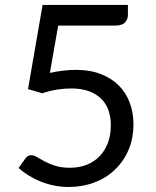

<svg xmlns="http://www.w3.org/2000/svg" viewBox="-20 -736 620 764"><path d="M489 -677.5Q489 -658.5 477 -646.2Q465 -634 436.5 -634H211.5L178.5 -446Q234.5 -458 282 -458Q338 -458 380.8 -441.5Q423.5 -425 452.5 -396Q481.5 -367 496.2 -327.5Q511 -288 511 -241.5Q511 -184.5 491 -138.5Q471 -92.5 436.2 -59.8Q401.5 -27 354.5 -9.5Q307.5 8 253 8Q221.5 8 192.5 1.8Q163.5 -4.5 138.5 -15Q113.5 -25.5 92 -39Q70.5 -52.5 54 -67.5L81 -105.5Q90 -118.5 105 -118.5Q114.5 -118.5 127.2 -110.8Q140 -103 158 -93.5Q176 -84 200.2 -76.2Q224.5 -68.5 258 -68.5Q295.5 -68.5 325.5 -80.5Q355.5 -92.5 376.8 -114.8Q398 -137 409.5 -168Q421 -199 421 -237.5Q421 -271 411.2 -298Q401.5 -325 381.8 -344Q362 -363 332.5 -373.5Q303 -384 263.5 -384Q236.5 -384 207.5 -379.5Q178.5 -375 147.5 -365L91.5 -381.5L149.5 -716.5H489Z"/></svg>

Font: 8514790e538f44c2 - subset of Lato
Style: Regular
Weight: 400
Version: Version 1.104; Western+Polish opensource